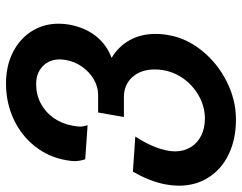

<svg xmlns="http://www.w3.org/2000/svg" viewBox="-103 -491 806 640"><g transform="rotate(-90 300.0 -171.0)"><path d="M1 22Q1 3 5 -20Q14.5 -73.5 48 -131L165 -123Q147 -96 134.5 -67.5Q122 -39 117.5 -13Q115.5 -2.5 115.5 10Q115.5 39.5 129.5 62Q143.5 84.5 168.2 96.8Q193 109 225 109Q262 109 296.5 91Q331 73 355 41.5Q379 10 386 -29Q388.5 -41.5 388.5 -58.5Q388.5 -104 363.2 -132.5Q338 -161 296 -161H230L245 -247H304Q330.5 -247 355.2 -261.2Q380 -275.5 397.5 -300.2Q415 -325 420 -354.5Q422 -368.5 422 -374Q422 -410 399 -431.8Q376 -453.5 339.5 -453.5Q304.5 -453.5 275.5 -438.2Q246.5 -423 227 -395.5Q207.5 -368 201 -332Q198 -315.5 198 -307Q198 -297 202.5 -282L89 -290Q83 -309 83 -325Q83 -336.5 86 -353Q96 -411.5 132 -457.2Q168 -503 222.8 -528.5Q277.5 -554 342 -554Q400 -554 445.2 -531.2Q490.5 -508.5 515.8 -468.5Q541 -428.5 541 -378.5Q541 -361.5 538 -343.5Q528.5 -291 500 -254.8Q471.5 -218.5 427 -202Q466 -178.5 486.5 -141Q507 -103.5 507 -55.5Q507 -33.5 502.5 -10Q492 49 450.2 100.2Q408.5 151.5 347.5 182Q286.5 212.5 222 212.5Q156 212.5 106 188.5Q56 164.5 28.5 121.2Q1 78 1 22Z"/></g></svg>

Font: JuliaMono
Style: Bold Italic
Weight: 700
Italic angle: -9°
Monospace: yes
Designer: cormullion
Foundry: corm
Version: Version 0.057; ttfautohint (v1.8.4)